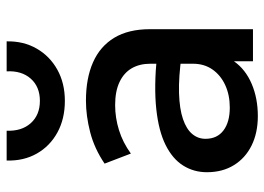

<svg xmlns="http://www.w3.org/2000/svg" viewBox="-131 -669 814 592"><g transform="rotate(-90 276.0 -373.0)"><path d="M214 15Q162.5 15 123.5 -4.2Q84.5 -23.5 62.8 -58.8Q41 -94 41 -142Q41 -182.5 61.5 -215.2Q82 -248 125.2 -269.5Q168.5 -291 236.5 -298.2Q304.5 -305.5 400 -296L402 -220Q334 -229.5 285 -228Q236 -226.5 204.8 -215.8Q173.5 -205 158.8 -187.2Q144 -169.5 144 -146.5Q144 -110.5 169.8 -91Q195.5 -71.5 240.5 -71.5Q279 -71.5 309.5 -85.5Q340 -99.5 357.8 -125Q375.5 -150.5 375.5 -185V-316.5Q375.5 -349.5 361.5 -373.8Q347.5 -398 319 -411.5Q290.5 -425 248 -425Q209 -425 171 -413.2Q133 -401.5 98.5 -376.5L67.5 -457.5Q114 -489 164.5 -502Q215 -515 261.5 -515Q330.5 -515 379.8 -493.2Q429 -471.5 455.5 -427.8Q482 -384 482 -317.5V0H383V-58.5Q358 -23 313.5 -4Q269 15 214 15ZM261 -580Q205.5 -580 163.5 -603Q121.5 -626 98.5 -666.5Q75.5 -707 77 -759.5H169Q167 -713.5 192.2 -685.2Q217.5 -657 261 -657Q304.5 -657 329.5 -685.2Q354.5 -713.5 352 -759.5H444.5Q445.5 -707.5 422.2 -667Q399 -626.5 357.2 -603.2Q315.5 -580 261 -580Z"/></g></svg>

Font: Geologica Roman
Style: Regular
Weight: 400
Designer: Sindre Bremnes, Frode Helland
Foundry: Monokrom Skriftforlag AS
Version: Version 1.010;gftools[0.9.28]